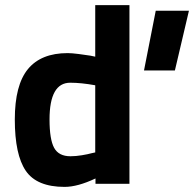

<svg xmlns="http://www.w3.org/2000/svg" viewBox="-20 -720 760 752"><path d="M544 -444 590 -678H720L665 -444ZM487 -700V0H354V-21Q284 12 233 12Q124 12 81 -51Q38 -114 38 -252Q38 -387 89.5 -449.5Q141 -512 245 -512Q261 -512 288 -508.5Q315 -505 334 -502L353 -498V-700ZM256 -108Q277 -108 301 -112Q325 -116 339 -120L353 -123V-386Q298 -396 255 -396Q174 -396 174 -252Q174 -174 192 -141Q210 -108 256 -108Z"/></svg>

Font: TitilliumText
Style: ExtraBold
Weight: 800
Designer: Accademia di Belle Arti di Urbino and others
Foundry: Accademia di Belle Arti di Urbino and others.
Version: Version 60.001